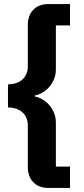

<svg xmlns="http://www.w3.org/2000/svg" viewBox="-20 -780 412 938"><path d="M322 138V34H253V-181C253 -246 205 -298 149 -309V-313C205 -324 253 -376 253 -441V-656H322V-760H213C159 -760 116 -724 116 -659V-457C116 -399 75 -368 19 -368V-255C75 -255 116 -224 116 -166V37C116 102 159 138 213 138Z"/></svg>

Font: IBM Plex Thai Looped
Style: Bold
Weight: 700
Designer: Mike Abbink, Paul van der Laan, Pieter van Rosmalen, Ben Mitchell, Mark Frömberg
Foundry: Bold Monday
Version: Version 1.0